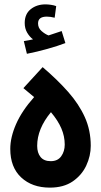

<svg xmlns="http://www.w3.org/2000/svg" viewBox="-20 -854 461 878"><path d="M208 4Q127 4 77 -42.5Q27 -89 27 -173Q27 -226 53.5 -286.5Q80 -347 136 -410L87 -451L175 -547Q242 -490 291.5 -434Q341 -378 368 -318Q395 -258 395 -187Q395 -141 374.5 -97Q354 -53 312.5 -24.5Q271 4 208 4ZM212 -117Q244 -117 260 -139.5Q276 -162 276 -193Q276 -231 260.5 -267Q245 -303 213 -341Q150 -265 150 -187Q150 -155 165.5 -136Q181 -117 212 -117ZM103 -608 89 -666Q114 -670 131 -674Q115 -686 104 -705Q93 -724 93 -749Q93 -790 120.5 -812Q148 -834 188 -834Q199 -834 213 -832Q227 -830 237 -826L230 -773Q210 -778 194 -778Q154 -778 154 -747Q154 -726 170 -712Q186 -698 202 -692Q234 -702 262 -712L279 -657Q245 -644 197 -630.5Q149 -617 103 -608Z"/></svg>

Font: Noto Sans Arabic ExtCond
Style: Bold
Weight: 700
Width: 2
Designer: Monotype Design Team, Nadine Chahine, Nizar Qandah and Khaled Hosny
Foundry: Monotype Imaging Inc.
Version: Version 2.012; ttfautohint (v1.8.4.7-5d5b)